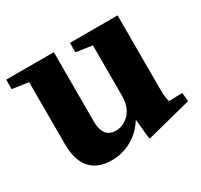

<svg xmlns="http://www.w3.org/2000/svg" viewBox="-127 -683 884 845"><g transform="rotate(-30 315.0 -260.0)"><path d="M398 -470 316 -482V-530H558V-162Q558 -106 566 -90L634 -92L638 -48L412 10L408 8L398 -90H396Q369 -45 322 -17.5Q275 10 217 10Q148 10 111 -31.5Q74 -73 74 -155V-470L-8 -482V-530H234V-178Q234 -136 250.5 -115Q267 -94 298 -94Q338 -94 368 -125.5Q398 -157 398 -215Z"/></g></svg>

Font: Minipax
Style: Bold
Weight: 700
Designer: Raphaël Ronot, Igor Stepanchenko (Cyrillic)
Foundry: steppetype
Version: Version 1.002